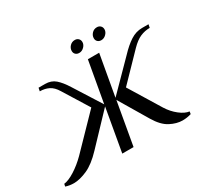

<svg xmlns="http://www.w3.org/2000/svg" viewBox="-222 -1043 1353 1281"><g transform="rotate(-30 454.5 -402.5)"><path d="M-57 0 -53 -19Q-18 -23 31 -54Q80 -85 125 -130L358 -370L237 -565Q213 -605 182.5 -620Q152 -635 114 -635L119 -660H169Q216 -660 247 -633Q278 -606 310 -555L443 -345L499 -660H586L530 -345L737 -555Q784 -605 826.5 -632.5Q869 -660 916 -660H966L961 -635Q923 -635 888 -620Q853 -605 814 -565L625 -370L772 -130Q800 -85 839.5 -54Q879 -23 913 -19L910 0Q878 10 843 10Q798 10 749 -15.5Q700 -41 659 -110L528 -330L470 0H383L441 -330L232 -110Q167 -41 109 -15.5Q51 10 6 10Q-27 10 -57 0ZM433 -761Q433 -782 448.5 -798.5Q464 -815 487 -815Q504 -815 514.5 -804.5Q525 -794 525 -778Q525 -758 508.5 -741.5Q492 -725 471 -725Q454 -725 443.5 -735Q433 -745 433 -761ZM603 -761Q603 -782 618.5 -798.5Q634 -815 657 -815Q674 -815 684.5 -804.5Q695 -794 695 -778Q695 -758 678.5 -741.5Q662 -725 641 -725Q624 -725 613.5 -735Q603 -745 603 -761Z"/></g></svg>

Font: Philosopher
Style: Italic
Weight: 400
Italic angle: -10°
Designer: Jovanny Lemonad
Foundry: Jovanny Lemonad
Version: Version 2.000